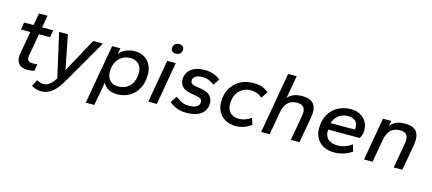

<svg xmlns="http://www.w3.org/2000/svg" viewBox="-60 -1262 4580 2037"><g transform="rotate(15 2230.0 -243.5)"><path d="M226 6Q193 6 168 -3.5Q143 -13 128 -32Q113 -51 108 -77Q103 -103 108 -136L153 -390H50L64 -470H167L191 -604H285L261 -470H383L369 -390H248L204 -143Q201 -120 205.5 -105Q210 -90 224 -82.5Q238 -75 261 -75Q274 -75 289 -76Q304 -77 314 -79L301 -3Q287 1 267.5 3.5Q248 6 226 6Z M422 188Q394 188 365.5 179Q337 170 318 156L356 86Q372 94 391 100.5Q410 107 429 107Q451 107 470.5 99Q490 91 511.5 70Q533 49 557 12L448 -470H544L618 -95L822 -470H929L658 0Q616 73 578.5 114Q541 155 503.5 171.5Q466 188 422 188Z M915 182 1030 -470H1121L1109 -404Q1136 -441 1181 -460.5Q1226 -480 1281 -480Q1341 -480 1384 -453.5Q1427 -427 1451 -381Q1475 -335 1475 -276Q1475 -190 1441.5 -125.5Q1408 -61 1349 -25.5Q1290 10 1211 10Q1156 10 1114.5 -12.5Q1073 -35 1056 -77L1009 182ZM1202 -73Q1254 -73 1294 -97Q1334 -121 1356 -165.5Q1378 -210 1378 -271Q1378 -327 1345 -362.5Q1312 -398 1252 -398Q1200 -398 1160.5 -373.5Q1121 -349 1099 -304.5Q1077 -260 1077 -200Q1077 -143 1109.5 -108Q1142 -73 1202 -73Z M1553 0 1635 -470H1729L1647 0ZM1701 -567Q1677 -567 1663 -580Q1649 -593 1649 -613Q1649 -642 1667 -658.5Q1685 -675 1715 -675Q1740 -675 1753.5 -661.5Q1767 -648 1767 -628Q1767 -600 1749 -583.5Q1731 -567 1701 -567Z M1970 10Q1915 10 1868.5 -7.5Q1822 -25 1783 -58L1832 -128Q1871 -99 1903.5 -84Q1936 -69 1977 -69Q2033 -69 2063.5 -87.5Q2094 -106 2094 -139Q2094 -158 2082.5 -170Q2071 -182 2037 -189L1958 -204Q1896 -216 1869.5 -248Q1843 -280 1843 -322Q1843 -391 1895.5 -435.5Q1948 -480 2047 -480Q2100 -480 2144 -464.5Q2188 -449 2220 -420L2173 -353Q2147 -374 2115.5 -387.5Q2084 -401 2044 -401Q1995 -401 1967.5 -384.5Q1940 -368 1940 -336Q1940 -317 1950.5 -306Q1961 -295 1992 -289L2071 -275Q2134 -263 2162 -230Q2190 -197 2190 -151Q2190 -75 2132.5 -32.5Q2075 10 1970 10Z M2514 10Q2448 10 2400 -17Q2352 -44 2326 -90.5Q2300 -137 2300 -195Q2300 -282 2336 -346Q2372 -410 2436 -445Q2500 -480 2584 -480Q2637 -480 2678 -465.5Q2719 -451 2749 -422L2701 -352Q2673 -376 2642 -387Q2611 -398 2574 -398Q2522 -398 2482 -373.5Q2442 -349 2419.5 -304.5Q2397 -260 2397 -200Q2397 -143 2430.5 -108Q2464 -73 2524 -73Q2561 -73 2592.5 -83.5Q2624 -94 2661 -119L2684 -48Q2647 -20 2604.5 -5Q2562 10 2514 10Z M2793 0 2910 -668H3004L2960 -418Q2988 -450 3025 -465Q3062 -480 3115 -480Q3169 -480 3201.5 -465.5Q3234 -451 3250.5 -424.5Q3267 -398 3269.5 -363.5Q3272 -329 3265 -290L3214 0H3119L3168 -278Q3172 -299 3171.5 -320Q3171 -341 3163 -358.5Q3155 -376 3135.5 -387Q3116 -398 3081 -398Q3020 -398 2982 -361.5Q2944 -325 2931 -252L2887 0Z M3594 10Q3525 10 3476 -17Q3427 -44 3401.5 -90.5Q3376 -137 3376 -195Q3376 -284 3412.5 -348Q3449 -412 3511.5 -446Q3574 -480 3650 -480Q3740 -480 3793 -428.5Q3846 -377 3846 -293Q3846 -275 3839 -250.5Q3832 -226 3819 -208H3474Q3470 -178 3477 -153Q3484 -128 3501 -109.5Q3518 -91 3545.5 -81Q3573 -71 3609 -71Q3653 -71 3692.5 -84.5Q3732 -98 3767 -125L3790 -51Q3747 -21 3699.5 -5.5Q3652 10 3594 10ZM3480 -281H3746Q3749 -290 3749 -302Q3749 -352 3721 -376.5Q3693 -401 3641 -401Q3605 -401 3572 -386.5Q3539 -372 3515 -345.5Q3491 -319 3480 -281Z M3923 0 4005 -470H4096L4085 -411Q4114 -448 4152 -464Q4190 -480 4245 -480Q4299 -480 4331.5 -465.5Q4364 -451 4380 -424.5Q4396 -398 4398.5 -363.5Q4401 -329 4395 -290L4344 0H4249L4297 -272Q4302 -296 4301.5 -318.5Q4301 -341 4293 -359Q4285 -377 4265.5 -387.5Q4246 -398 4211 -398Q4150 -398 4112 -361.5Q4074 -325 4061 -252L4017 0Z"/></g></svg>

Font: Gantari Medium
Style: Italic
Weight: 500
Italic angle: -10°
Designer: Anugrah Pasau
Foundry: Lafontype
Version: Version 1.000